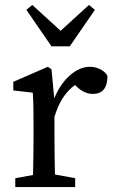

<svg xmlns="http://www.w3.org/2000/svg" viewBox="-20 -759 463 779"><path d="M42 0V-36L114 -49Q115 -87 115.5 -131.5Q116 -176 116 -210V-258Q116 -299 115.5 -326Q115 -353 113 -383L34 -392V-427L174 -488L189 -478L200 -360Q225 -420 264.5 -454Q304 -488 344 -488Q367 -488 387 -478Q407 -468 416 -451Q416 -378 357 -378Q340 -378 325 -384.5Q310 -391 296 -403L284 -414Q254 -392 234 -360Q214 -328 201 -285V-210Q201 -177 201.5 -133Q202 -89 203 -51L285 -36V0ZM111 -739 226 -634 341 -739 365 -719 263 -571H189L87 -719Z"/></svg>

Font: Source Serif Pro
Style: Regular
Weight: 400
Designer: Frank Grießhammer
Foundry: Adobe Systems Incorporated
Version: Version 3.001;hotconv 1.0.111;makeotfexe 2.5.65597